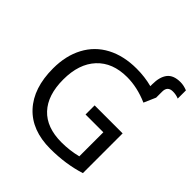

<svg xmlns="http://www.w3.org/2000/svg" viewBox="-226 -1022 1196 1196"><g transform="rotate(45 371.5 -424.0)"><path d="M61 -356.9Q61 -468.8 105.5 -552.2Q149.9 -635.7 233.6 -679.9Q317.4 -724.1 431.2 -724.1Q502.4 -724.1 567.9 -707V-724.1Q567.9 -788.6 594.7 -823.2Q621.6 -857.9 683.1 -857.9Q711.9 -857.9 743.2 -845.2V-772.9Q719.2 -783.2 690.9 -783.2Q644 -783.2 644 -734.9V-682.1L609.9 -604Q515.6 -645 425.8 -645Q298.3 -645 226.6 -567.9Q154.8 -490.7 154.8 -353Q154.8 -215.3 223.6 -141.6Q292.5 -67.9 423.8 -67.9Q495.6 -67.9 564 -85V-296.9H407.2V-377H653.8V-26.9Q539.1 9.8 402.8 9.8Q239.7 9.8 150.4 -86.9Q61 -183.6 61 -356.9Z"/></g></svg>

Font: NotoSans
Style: Regular
Weight: 400
Designer: Monotype Design team
Foundry: Monotype Imaging Inc.
Version: Version 1.04